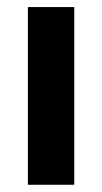

<svg xmlns="http://www.w3.org/2000/svg" viewBox="-20 -510 282 530"><path d="M185 0H57V-490.5H185Z"/></svg>

Font: Anek Malayalam SemiBold
Style: Regular
Weight: 600
Version: Version 1.003